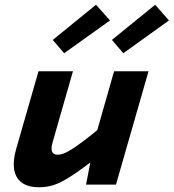

<svg xmlns="http://www.w3.org/2000/svg" viewBox="-20 -777 731 808"><path d="M342 0 370 -144H365L460 -477H605L468 0ZM409 -245 386 -113Q337 -75 301.5 -50.5Q266 -26 239.5 -12.5Q213 1 190.5 6Q168 11 144 11Q92 11 65 -14Q38 -39 38 -85Q38 -100 40.5 -116Q43 -132 48 -150L142 -477H287L201 -177Q199 -170 198 -163.5Q197 -157 197 -152Q197 -139 203.5 -132.5Q210 -126 223 -126Q233 -126 245 -130Q257 -134 276.5 -145.5Q296 -157 328 -181Q360 -205 409 -245ZM202 -609 384 -757 443 -691 250 -553ZM451 -609 633 -757 691 -691 499 -553Z"/></svg>

Font: Intel One Mono Light
Style: Italic
Weight: 300
Italic angle: -16°
Monospace: yes
Designer: Fred Shallcrass
Foundry: Frere-Jones Type LLC
Version: Version 1.004